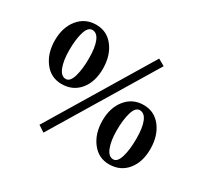

<svg xmlns="http://www.w3.org/2000/svg" viewBox="-149 -907 1233 1161"><g transform="rotate(30 467.0 -327.0)"><path d="M272 42 227.5 12.7 654.3 -695.8 700.7 -669.4ZM219.2 -267.1Q144.5 -267.1 98.6 -327.1Q52.7 -387.2 52.7 -477.5Q52.7 -567.9 100.1 -625.5Q147.5 -683.1 223.6 -683.1Q299.3 -683.1 345 -623Q390.6 -563 390.6 -471.2Q390.6 -379.9 344 -323.5Q297.4 -267.1 219.2 -267.1ZM226.1 -306.2Q255.9 -306.2 271 -356.9Q286.1 -407.7 286.1 -484.4Q286.1 -560.5 268.8 -602.3Q251.5 -644 218.3 -644Q188 -644 172.9 -594.5Q157.7 -544.9 157.7 -468.8Q157.7 -397 175.3 -351.6Q192.9 -306.2 226.1 -306.2ZM710.4 9.8Q636.2 9.8 590.3 -50.3Q544.4 -110.4 544.4 -200.7Q544.4 -291 591.6 -348.6Q638.7 -406.2 714.8 -406.2Q790.5 -406.2 836.2 -346.2Q881.8 -286.1 881.8 -194.3Q881.8 -103 835.2 -46.6Q788.6 9.8 710.4 9.8ZM717.8 -28.8Q747.1 -28.8 762.2 -79.6Q777.3 -130.4 777.3 -207Q777.3 -283.7 760 -325.4Q742.7 -367.2 709.5 -367.2Q679.2 -367.2 664.1 -317.4Q648.9 -267.6 648.9 -191.4Q648.9 -120.1 666.7 -74.5Q684.6 -28.8 717.8 -28.8Z"/></g></svg>

Font: Elstob 8pt Medium
Style: Regular
Weight: 500
Designer: Peter S. Baker
Version: Version 1.015